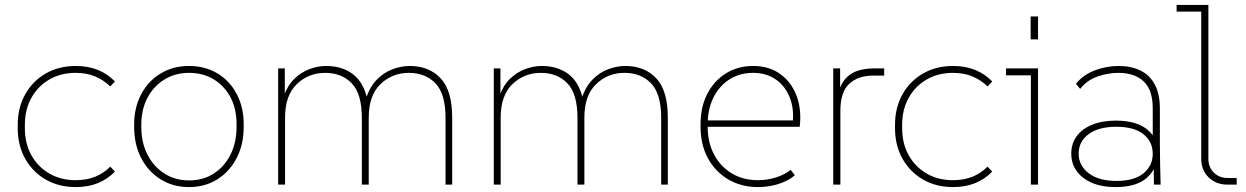

<svg xmlns="http://www.w3.org/2000/svg" viewBox="-20 -750 5062 780"><path d="M288 10Q219 10 166 -20.5Q113 -51 82.5 -105Q52 -159 52 -229V-243Q52 -313 82.5 -367Q113 -421 166 -451.5Q219 -482 288 -482Q338 -482 377.5 -466Q417 -450 447 -419L428 -399Q401 -425 366.5 -439.5Q332 -454 287 -454Q227 -454 180.5 -427Q134 -400 107.5 -352.5Q81 -305 81 -243V-229Q81 -167 107.5 -119.5Q134 -72 180.5 -45Q227 -18 287 -18Q332 -18 366.5 -32Q401 -46 428 -73L447 -53Q417 -22 377.5 -6Q338 10 288 10Z M748 10Q683 10 632.5 -21.5Q582 -53 553.5 -108Q525 -163 525 -235V-243Q525 -313 553.5 -367Q582 -421 632.5 -451.5Q683 -482 748 -482Q813 -482 863 -452Q913 -422 941.5 -368.5Q970 -315 970 -246V-235Q970 -163 941.5 -108Q913 -53 863 -21.5Q813 10 748 10ZM748 -17Q805 -17 848.5 -45Q892 -73 916.5 -122Q941 -171 941 -235V-246Q941 -308 916.5 -354.5Q892 -401 848.5 -427.5Q805 -454 748 -454Q692 -454 648 -427Q604 -400 579 -352.5Q554 -305 554 -243V-235Q554 -171 579 -122Q604 -73 648 -45Q692 -17 748 -17Z M1110 0V-472H1137V-355L1132 -357Q1148 -403 1176 -430Q1204 -457 1238 -469.5Q1272 -482 1305 -482Q1370 -482 1414 -448.5Q1458 -415 1473 -343H1465Q1480 -394 1509 -424.5Q1538 -455 1574 -468.5Q1610 -482 1644 -482Q1723 -482 1770 -432Q1817 -382 1817 -272V0H1790V-271Q1790 -369 1749 -411.5Q1708 -454 1641 -454Q1573 -454 1525.5 -408Q1478 -362 1478 -272V0H1450V-271Q1450 -369 1409 -411.5Q1368 -454 1301 -454Q1233 -454 1185.5 -408Q1138 -362 1138 -272V0Z M1986 0V-472H2013V-355L2008 -357Q2024 -403 2052 -430Q2080 -457 2114 -469.5Q2148 -482 2181 -482Q2246 -482 2290 -448.5Q2334 -415 2349 -343H2341Q2356 -394 2385 -424.5Q2414 -455 2450 -468.5Q2486 -482 2520 -482Q2599 -482 2646 -432Q2693 -382 2693 -272V0H2666V-271Q2666 -369 2625 -411.5Q2584 -454 2517 -454Q2449 -454 2401.5 -408Q2354 -362 2354 -272V0H2326V-271Q2326 -369 2285 -411.5Q2244 -454 2177 -454Q2109 -454 2061.5 -408Q2014 -362 2014 -272V0Z M3059 10Q2991 10 2938 -21.5Q2885 -53 2855.5 -108Q2826 -163 2826 -235V-245Q2826 -315 2853 -368Q2880 -421 2928.5 -451.5Q2977 -482 3040 -482Q3103 -482 3148 -450.5Q3193 -419 3215 -363.5Q3237 -308 3229 -235H2847V-261H3212L3200 -246Q3207 -308 3188 -355Q3169 -402 3130.5 -428Q3092 -454 3040 -454Q2985 -454 2943.5 -427.5Q2902 -401 2878.5 -354Q2855 -307 2855 -245V-235Q2855 -171 2881 -122Q2907 -73 2953 -45.5Q2999 -18 3059 -18Q3098 -18 3133.5 -29.5Q3169 -41 3192 -60L3209 -38Q3184 -16 3144 -3Q3104 10 3059 10Z M3365 0V-472H3393V-376L3387 -378Q3399 -416 3420 -436Q3441 -456 3469 -464Q3497 -472 3529 -472H3572V-443H3528Q3466 -443 3430 -409.5Q3394 -376 3394 -300V0Z M3852 10Q3783 10 3730 -20.5Q3677 -51 3646.5 -105Q3616 -159 3616 -229V-243Q3616 -313 3646.5 -367Q3677 -421 3730 -451.5Q3783 -482 3852 -482Q3902 -482 3941.5 -466Q3981 -450 4011 -419L3992 -399Q3965 -425 3930.5 -439.5Q3896 -454 3851 -454Q3791 -454 3744.5 -427Q3698 -400 3671.5 -352.5Q3645 -305 3645 -243V-229Q3645 -167 3671.5 -119.5Q3698 -72 3744.5 -45Q3791 -18 3851 -18Q3896 -18 3930.5 -32Q3965 -46 3992 -73L4011 -53Q3981 -22 3941.5 -6Q3902 10 3852 10Z M4168 0V-457L4181 -444H4067V-472H4197V0ZM4167 -590V-683H4197V-590Z M4668 0 4665 -157 4663 -161V-309Q4663 -385 4626 -419.5Q4589 -454 4524 -454Q4482 -454 4439.5 -439.5Q4397 -425 4368 -389L4351 -410Q4383 -448 4430 -465Q4477 -482 4524 -482Q4575 -482 4613 -463.5Q4651 -445 4671.5 -406.5Q4692 -368 4692 -309V-161Q4692 -121 4693 -81Q4694 -41 4695 0ZM4512 10Q4430 10 4381 -27.5Q4332 -65 4332 -126Q4332 -166 4353.5 -196Q4375 -226 4416 -243Q4457 -260 4513 -260Q4597 -260 4641 -223.5Q4685 -187 4685 -128H4682Q4682 -66 4639.5 -28Q4597 10 4512 10ZM4516 -15Q4588 -15 4625.5 -46Q4663 -77 4663 -125Q4663 -175 4625 -205Q4587 -235 4515 -235Q4443 -235 4402.5 -205Q4362 -175 4362 -126Q4362 -78 4402.5 -46.5Q4443 -15 4516 -15Z M4966 0Q4920 0 4890 -29.5Q4860 -59 4860 -105V-716L4873 -703H4760V-730H4889V-105Q4889 -71 4911 -49Q4933 -27 4967 -27H5004V0Z"/></svg>

Font: SUSE Thin
Style: Regular
Weight: 250
Designer: Rene Bieder
Foundry: SUSE
Version: Version 1.000